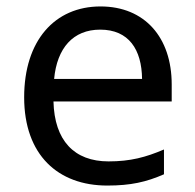

<svg xmlns="http://www.w3.org/2000/svg" viewBox="-20 -566 604 596"><path d="M292 -546C150 -546 55 -440 55 -264C55 -85 160 10 313 10C386 10 434 -1 489 -25V-102C433 -78 385 -65 317 -65C210 -65 149 -130 146 -251H513V-304C513 -450 429 -546 292 -546ZM291 -474C380 -474 420 -412 421 -321H148C157 -417 207 -474 291 -474Z"/></svg>

Font: Noto Sans Nandinagari
Style: Regular
Weight: 400
Designer: Ek Type
Foundry: Ek Type
Version: Version 1.002